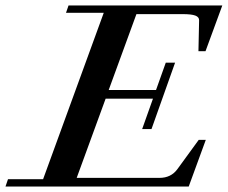

<svg xmlns="http://www.w3.org/2000/svg" viewBox="-64 -683 834 703"><path d="M-43.9 0 -34.7 -26.9H93.8L315.9 -636.2H177.7L187 -663.1H750L688.5 -495.6H662.6L665 -608.4Q665.5 -620.6 651.1 -626Q636.7 -631.3 605 -631.3H435.5L334 -353.5H507.3L543 -453.6H577.1L490.7 -210.4H456.5L496.1 -321.8H322.8L216.8 -31.7H520Q562 -31.7 585.4 -63.5L663.6 -170.9H689.5L627 0Z"/></svg>

Font: Elstob 14pt SemiBold
Style: Italic
Weight: 600
Italic angle: -20°
Designer: Peter S. Baker
Version: Version 1.015